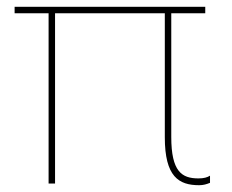

<svg xmlns="http://www.w3.org/2000/svg" viewBox="-20 -540 684 565"><path d="M566 5C579 5 588 2 598 -2V-23C590 -18 580 -15 564 -15C515 -15 484 -35 484 -137V-501H584V-520H23V-501H123V0H142V-501H465V-136C465 -20 506 5 566 5Z"/></svg>

Font: Fixel Display Thin
Style: Regular
Weight: 100
Designer: AlfaBravo + MacPaw
Foundry: Kyrylo Tkachov, Marchela Mozhyna, Serhii Makarenko, Maria Weinstein, Zakhar Kryvoshyya
Version: Version 1.211